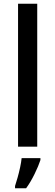

<svg xmlns="http://www.w3.org/2000/svg" viewBox="-20 -873 293 1021"><path d="M178 -93H76V-853H178ZM195 -22Q185 9 164 52Q143 95 119 128H60V116Q66 98 73.5 71.5Q81 45 87 17Q93 -11 95 -32H195Z"/></svg>

Font: Noto Sans Telugu UI SemiCondensed Medium
Style: Regular
Weight: 500
Width: 4
Designer: Jelle Bosma - Monotype Design Team
Foundry: Monotype Imaging Inc.
Version: Version 2.005; ttfautohint (v1.8.4.7-5d5b)